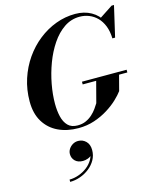

<svg xmlns="http://www.w3.org/2000/svg" viewBox="-155 -868 1099 1329"><g transform="rotate(-15 394.5 -203.0)"><path d="M332.5 10Q250.8 10 187.6 -20.1Q124.5 -50.2 88.4 -109.4Q52.2 -168.5 52.2 -255Q52.2 -340 77 -416Q101.8 -492 145.6 -555Q189.5 -618 247.8 -663.9Q306 -709.8 373.5 -734.9Q441 -760 512.5 -760Q577 -760 626.4 -732.2Q675.8 -704.5 703.3 -652.9Q730.8 -601.2 729.5 -529.7H718.5Q717 -581.2 701.8 -619.5Q686.5 -657.7 661.3 -683Q636 -708.2 604.1 -720.7Q572.3 -733.2 537.5 -733.2Q476.3 -733.2 425.9 -698.9Q375.5 -664.5 336.6 -606.7Q297.8 -549 271.3 -478.4Q244.8 -407.7 231.1 -334.1Q217.5 -260.5 217.5 -195.5Q217.5 -144.5 227.5 -102.4Q237.5 -60.3 262.3 -35Q287 -9.8 331.5 -9.8Q365 -9.8 391.1 -21.6Q417.2 -33.5 437.1 -51.6Q457 -69.7 471.2 -89.6Q485.5 -109.5 494.7 -125L536 -282.2H700L669.3 -165Q652.3 -141.5 620.8 -111.5Q589.3 -81.5 545.1 -53.8Q501 -26 447.3 -8Q393.5 10 332.5 10ZM437.5 -275V-294.5H757.5V-275ZM719 -529.7 718.3 -577.2Q712.5 -603.7 701.6 -632.4Q690.8 -661 672.8 -684.8L772 -750H789L738 -529.7ZM179.2 354.3V337.8Q211.8 337.8 245.1 326.1Q278.5 314.5 306.5 293Q334.5 271.5 351.1 241.8Q367.8 212 366.5 175.8H382.3Q382.3 196 369.9 209.8Q357.5 223.5 339.1 230.4Q320.8 237.3 303 237.3Q266.8 237.3 246.9 217.3Q227 197.3 227 168.3Q227 149.3 237.6 132.5Q248.3 115.8 266 105.2Q283.8 94.7 304.8 94.7Q337.3 94.7 360.3 117.3Q383.3 139.8 383.3 180.3Q383.3 218.5 365.5 250.3Q347.8 282 318 305.4Q288.3 328.8 252.1 341.5Q216 354.3 179.2 354.3Z"/></g></svg>

Font: Bodoni Moda
Style: Italic
Weight: 400
Italic angle: -13°
Designer: Owen Earl
Foundry: indestructible type
Version: Version 2.005